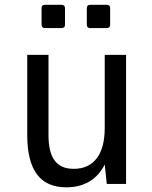

<svg xmlns="http://www.w3.org/2000/svg" viewBox="-20 -778 642 812"><path d="M254.9 -673.8V-743.2Q254.9 -757.8 240.2 -757.8H170.4Q155.8 -757.8 155.8 -743.2V-673.8Q155.8 -659.2 170.4 -659.2H240.2Q254.9 -659.2 254.9 -673.8ZM445.8 -673.8V-743.2Q445.8 -757.8 431.2 -757.8H361.8Q347.2 -757.8 347.2 -743.2V-673.8Q347.2 -659.2 361.8 -659.2H431.2Q445.8 -659.2 445.8 -673.8ZM422.9 -82 431.6 0H513.2V-545.9H422.9V-236.8Q422.9 -153.3 389.2 -108.6Q355.5 -64 292 -64Q263.7 -64 244.1 -72.8Q224.6 -81.5 211.4 -98.6Q185.1 -133.3 185.1 -207V-545.9H95.2V-207Q95.2 -95.7 136.2 -40.8Q177.2 14.2 260.7 14.2Q316.4 14.2 357.4 -10Q398.4 -34.2 422.9 -82Z"/></svg>

Font: Hack Dev
Style: Regular
Weight: 400
Designer: Christopher Simpkins
Foundry: Christopher Simpkins
Version: Version 2.0315